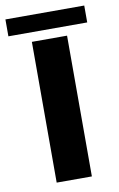

<svg xmlns="http://www.w3.org/2000/svg" viewBox="-134 -759 501 806"><g transform="rotate(-10 116.0 -356.0)"><path d="M41 0V-600H191V0ZM-52 -712H284V-640H-52Z"/></g></svg>

Font: Big Shoulders Stencil Display Black
Style: Regular
Weight: 900
Designer: Patric King
Foundry: XO Type Co
Version: Version 1.000